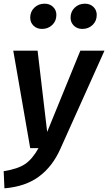

<svg xmlns="http://www.w3.org/2000/svg" viewBox="-33 -804 587 1042"><path d="M295 3Q252 100 178 154.5Q104 209 -9 218L-13 125Q64 113 103.5 86Q143 59 176 0H131L39 -529H171L223 -88L403 -529H534ZM131 -708Q131 -741 153.5 -762.5Q176 -784 209 -784Q237 -784 255 -766.5Q273 -749 273 -723Q273 -690 250.5 -668.5Q228 -647 195 -647Q167 -647 149 -664.5Q131 -682 131 -708ZM350 -708Q350 -741 372.5 -762.5Q395 -784 428 -784Q456 -784 474 -766.5Q492 -749 492 -723Q492 -690 469.5 -668.5Q447 -647 414 -647Q386 -647 368 -664.5Q350 -682 350 -708Z"/></svg>

Font: FiraGO Medium
Style: Italic
Weight: 500
Italic angle: -8°
Designer: bBox Type GmbH
Foundry: bBox Type GmbH
Version: Version 1.001